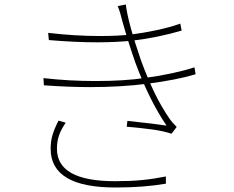

<svg xmlns="http://www.w3.org/2000/svg" viewBox="-20 -799 1040 853"><path d="M424 -639Q508 -639 565 -646Q620 -653 678 -665.5Q736 -678 781 -694L787 -663Q680 -632 573 -619Q498 -611 411 -611Q317 -611 197 -621L194 -653Q314 -639 424 -639ZM404 -439Q534 -439 626 -453Q686 -461 746 -474Q806 -487 844 -500L849 -469Q766 -444 635 -427Q515 -412 380 -412Q287 -412 175 -420L173 -452Q286 -439 404 -439ZM503 -772 539 -779Q548 -700 607 -529Q635 -453 665 -390Q695 -327 735 -269Q743 -257 765 -235L742 -205Q705 -217 658.5 -223.5Q612 -230 543 -236L546 -262Q668 -249 720 -241Q644 -352 582 -519Q553 -600 523 -707Q515 -742 503 -772ZM233 -138Q233 6 491 6Q559 6 610.5 1Q662 -4 717 -15V17Q619 34 493 34Q205 34 205 -138Q205 -172 213.5 -200Q222 -228 240 -263L272 -254Q252 -225 242.5 -198Q233 -171 233 -138Z"/></svg>

Font: Merged Yaku Han JP Thin
Style: Regular
Weight: 250
Designer: Ryoko NISHIZUKA 西塚涼子 (kana, bopomofo & ideographs); Paul D. Hunt (Latin, Greek & Cyrillic); Sandoll Communications 산돌커뮤니
Foundry: Adobe
Version: Version 2.004